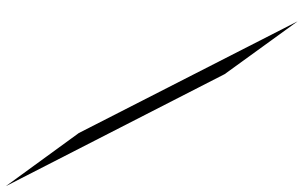

<svg xmlns="http://www.w3.org/2000/svg" viewBox="-225 -579 1040 658"><g transform="rotate(-90 295.0 -250.0)"><path d="M-14 -750 168 -500 551 250 370 0Z"/></g></svg>

Font: Oakes Grotesk
Style: Bold
Weight: 600
Designer: Samuel Oakes
Foundry: Samuel Oakes
Version: Version 1.000;PS 001.000;hotconv 1.0.88;makeotf.lib2.5.64775